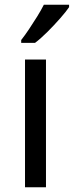

<svg xmlns="http://www.w3.org/2000/svg" viewBox="-20 -786 310 806"><path d="M173 0H85V-536H173ZM270 -766V-756Q258 -738 233 -709.5Q208 -681 179.5 -652.5Q151 -624 127 -606H69V-618Q84 -637 101.5 -663Q119 -689 136 -716.5Q153 -744 164 -766Z"/></svg>

Font: Noto IKEA Latin
Style: Regular
Weight: 400
Designer: Monotype Design Team
Foundry: Monotype Imaging Inc.
Version: Version 1.0